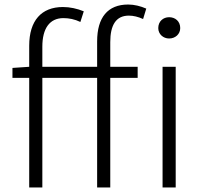

<svg xmlns="http://www.w3.org/2000/svg" viewBox="-20 -828 895 848"><path d="M409 -533H167V-622C167 -702 199 -748 260 -748C285 -748 310 -743 335 -731L350 -778C321 -790 289 -797 258 -797C163 -797 109 -737 109 -626V-533L35 -528V-484H109V0H167V-484H409V0H467V-484H588V-533H467V-642C467 -717 492 -759 549 -759C569 -759 590 -754 612 -744L626 -790C601 -801 573 -808 546 -808C456 -808 409 -751 409 -645ZM698 0H756V-533H698ZM727 -752C701 -752 679 -734 679 -704C679 -677 701 -658 727 -658C754 -658 776 -677 776 -704C776 -734 754 -752 727 -752Z"/></svg>

Font: Noto Sans CJK KR Light
Style: Regular
Weight: 300
Designer: Ryoko NISHIZUKA (kana & ideographs); Paul D. Hunt (Latin, Greek & Cyrillic); Wenlong ZHANG (bopomofo); Sandoll Communica
Foundry: Adobe Systems Incorporated
Version: Version 1.004;PS 1.004;hotconv 1.0.82;makeotf.lib2.5.63406